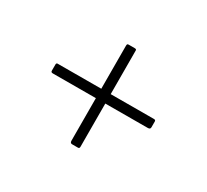

<svg xmlns="http://www.w3.org/2000/svg" viewBox="-91 -709 724 672"><g transform="rotate(30 270.5 -372.5)"><path d="M471 -362Q471 -354 461 -354L78 -353Q74 -353 72 -354.5Q70 -356 70 -360V-384Q70 -391 75 -391L464 -392Q471 -392 471 -386ZM260 -172Q252 -172 252 -182L251 -565Q251 -570 252.5 -571.5Q254 -573 258 -573H282Q289 -573 289 -568L290 -179Q290 -172 284 -172Z"/></g></svg>

Font: Libre Franklin Thin
Style: Regular
Weight: 100
Designer: Pablo Impallari, Rodrigo Fuenzalida, Nhung Nguyen
Foundry: Impallari Type
Version: Version 3.000